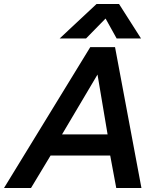

<svg xmlns="http://www.w3.org/2000/svg" viewBox="-30 -933 812 953"><path d="M449 -913H561L670 -742H549L494 -841L397 -742H266ZM418 -699H541L672 0H547L517 -161H221L124 0H-10ZM504 -266 454 -563 278 -266Z"/></svg>

Font: Prompt Medium
Style: Italic
Weight: 500
Italic angle: -12°
Designer: Katatrad Team
Foundry: CadsonDemak
Version: Version 1.001